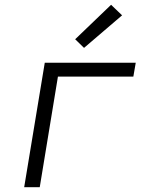

<svg xmlns="http://www.w3.org/2000/svg" viewBox="-20 -782 640 802"><path d="M81 0 167 -520H547L537 -462H222L146 0ZM331 -582 294 -618 444 -762 490 -718Z"/></svg>

Font: Iosevka Light Extended Oblique
Style: Regular
Weight: 300
Width: 7
Italic angle: -9°
Monospace: yes
Designer: Belleve Invis
Foundry: Belleve Invis
Version: Version 32.5.0; ttfautohint (v1.8.4)